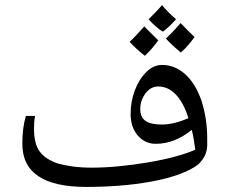

<svg xmlns="http://www.w3.org/2000/svg" viewBox="-20 -877 888 757"><path d="M320 -140Q194 -140 131 -182.5Q68 -225 68 -310Q68 -342 71.5 -369Q75 -396 82 -420H118Q116 -408 115 -395.5Q114 -383 114 -371Q114 -310 136.5 -279.5Q159 -249 209 -232Q235 -225 268 -220.5Q301 -216 342 -216Q392 -216 449 -221.5Q506 -227 562.5 -236.5Q619 -246 668 -259Q717 -272 750 -287Q747 -307 744 -326.5Q741 -346 736 -365Q703 -338 667.5 -324Q632 -310 594 -310Q551 -310 523 -343Q495 -376 495 -427Q495 -477 511.5 -520.5Q528 -564 554 -590Q583 -621 619 -621Q669 -621 709.5 -585Q750 -549 774 -481Q785 -447 791 -409.5Q797 -372 797 -331Q797 -320 797 -304Q797 -288 790 -269Q783 -250 762 -229Q732 -206 684 -189Q636 -172 576 -161Q516 -150 450.5 -145Q385 -140 320 -140ZM618 -386Q642 -386 668.5 -392.5Q695 -399 723 -411Q704 -472 673.5 -504Q643 -536 604 -536Q574 -536 553.5 -508.5Q533 -481 533 -447Q533 -415 553.5 -400.5Q574 -386 618 -386ZM551 -657Q532 -672 517 -686Q502 -700 491 -712Q503 -723 517.5 -738.5Q532 -754 549 -773Q554 -767 568 -753.5Q582 -740 604 -718Q595 -705 582 -689.5Q569 -674 551 -657ZM693 -670Q676 -684 661.5 -697.5Q647 -711 634 -725Q643 -733 658 -748.5Q673 -764 692 -786Q706 -772 719.5 -758Q733 -744 747 -731Q737 -717 724 -701.5Q711 -686 693 -670ZM622 -752Q609 -760 594.5 -772.5Q580 -785 566 -801Q581 -816 594.5 -830Q608 -844 619 -857Q629 -844 642.5 -830.5Q656 -817 674 -801Q660 -785 646.5 -772.5Q633 -760 622 -752Z"/></svg>

Font: Noto Naskh Arabic UI
Style: Regular
Weight: 400
Designer: Monotype Design Team, David Williams, Mohamad Dakak and Nizar Qandah
Foundry: Monotype Imaging Inc.
Version: Version 2.014